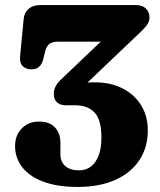

<svg xmlns="http://www.w3.org/2000/svg" viewBox="-20 -720 632 758"><path d="M291.6 -361.8 275.2 -383.1Q285.4 -387.1 297.3 -389.7Q309.2 -392.3 323 -393.7Q336.9 -395.1 352.6 -395.1Q416.6 -395.1 463.8 -370.9Q511.1 -346.8 537.3 -304.1Q563.6 -261.4 563.6 -204.9Q563.6 -137.7 530.1 -87.5Q496.7 -37.2 434.7 -9.6Q372.8 18 287.5 18Q205 18 149.9 -3.2Q94.8 -24.3 67.1 -60.9Q39.5 -97.5 39.5 -143.4Q39.5 -186.3 66.3 -213.2Q93.1 -240.1 133.1 -240.1Q175.8 -240.1 197.1 -216.9Q218.5 -193.7 218.5 -155.5V-109.8Q218.5 -82.3 237.3 -64.9Q256.2 -47.5 292.3 -47.5Q318.9 -47.5 338.5 -62.2Q358.1 -77 369.3 -105.8Q380.4 -134.7 380.4 -177.1Q380.4 -246.3 353.7 -275.4Q326.9 -304.4 276.6 -304.4H238.9Q219 -304.4 205.7 -315.4Q192.5 -326.3 192.5 -349.2Q192.5 -366 200 -380Q207.5 -394 222.6 -407.8L456.9 -630.9L463.6 -555.6H210.4Q186.8 -555.6 174.9 -546.5Q163.1 -537.4 158.2 -516.8L151 -487.2Q146.6 -468.5 135.4 -457.3Q124.3 -446 103.6 -446.1Q83.2 -446.2 70.1 -458.7Q57 -471.1 59.3 -497.2L73.4 -644.9Q75.8 -670.2 93 -685.1Q110.3 -700 140.4 -700H517.2Q541.8 -700 556 -686.3Q570.2 -672.5 570.2 -651Q570.2 -633.8 557.7 -618Q545.2 -602.1 520.4 -579.8Z"/></svg>

Font: Fraunces SuperSoft
Style: Regular
Weight: 900
Version: Version 1.000;[b76b70a41]